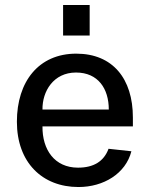

<svg xmlns="http://www.w3.org/2000/svg" viewBox="-20 -743 609 773"><path d="M341 -723H234V-600H341ZM151 -234H515V-270C515 -426 434 -527 287 -527C136 -527 48 -415 48 -253C48 -89 150 10 296 10C397 10 486 -44 509 -134L417 -144C398 -93 357 -68 294 -68C200 -68 150 -140 151 -234ZM151 -302C150 -375 195 -451 286 -451C375 -451 418 -386 418 -302Z"/></svg>

Font: United Sans Medium
Style: Regular
Weight: 500
Designer: Pablo Impallari, Rodrigo Fuenzalida (Modified by Dan O. Williams)
Version: Version 1.000;PS 001.000;hotconv 1.0.88;makeotf.lib2.5.64775